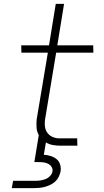

<svg xmlns="http://www.w3.org/2000/svg" viewBox="-20 -755 540 995"><path d="M41 220 48 182H163Q177 182 190 180Q203 178 216 173Q229 168 239.5 157Q250 146 252 133Q254 120 247 109.5Q240 99 229 93.5Q218 88 205.5 86.5Q193 85 179 85H158L181 -55Q176 -64 173 -73.5Q170 -83 169.5 -93.5Q169 -104 169 -116.5Q169 -129 170 -136L228 -482H91L90 -520H234L269 -735H312L277 -520H463L464 -482H271L214 -139Q212 -127 212 -114.5Q212 -102 214.5 -90.5Q217 -79 223.5 -69.5Q230 -60 239 -53Q248 -46 261.5 -42Q275 -38 283 -38H380L381 0H294Q273 0 253.5 -3.5Q234 -7 218 -17L207 47Q225 48 242.5 53.5Q260 59 273 69.5Q286 80 291.5 97.5Q297 115 294 133Q291 147 284.5 161Q278 175 266.5 185.5Q255 196 241.5 202.5Q228 209 214 213Q200 217 185.5 218.5Q171 220 156 220Z"/></svg>

Font: Iosevka Aile Extralight
Style: Italic
Weight: 200
Italic angle: -9°
Designer: Belleve Invis
Foundry: Belleve Invis
Version: Version 31.1.0; ttfautohint (v1.8.4)